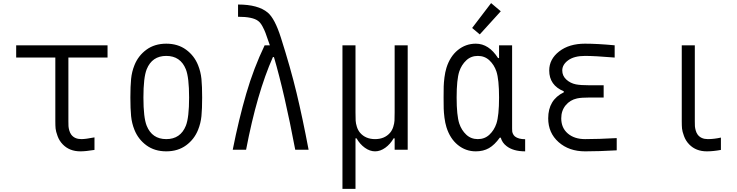

<svg xmlns="http://www.w3.org/2000/svg" viewBox="-20 -956 4707 1226"><path d="M666.7 -666.7V-588.5H416.7Q416.7 -588.5 416.7 -181.6Q416.7 -161.5 417.3 -150.4Q418 -139.3 422.2 -123.7Q426.4 -108.1 434.9 -96.4Q456.4 -67.7 500 -67.7Q526.7 -67.7 583.3 -78.8V1.3Q527.3 10.4 493.5 10.4Q423.8 10.4 380.9 -33.9Q358.7 -56.6 347.7 -86.9Q336.6 -117.2 335 -135.1Q333.3 -153 333.3 -181.6V-588.5H83.3V-666.7Z M1244.8 -539.7Q1261.7 -498 1266.3 -451.8Q1270.8 -405.6 1270.8 -333.3Q1270.8 -261.1 1266.3 -214.8Q1261.7 -168.6 1244.8 -127Q1220.7 -66.4 1168.3 -28Q1115.9 10.4 1041.7 10.4Q967.4 10.4 915 -28Q862.6 -66.4 838.5 -127Q821.6 -168.6 817.1 -214.8Q812.5 -261.1 812.5 -333.3Q812.5 -405.6 817.1 -451.8Q821.6 -498 838.5 -539.7Q862.6 -600.3 915 -638.7Q967.4 -677.1 1041.7 -677.1Q1115.9 -677.1 1168.3 -638.7Q1220.7 -600.3 1244.8 -539.7ZM916.7 -513.7Q895.8 -461.6 895.8 -333.3Q895.8 -205.1 916.7 -153Q951.2 -67.7 1041.7 -67.7Q1132.2 -67.7 1166.7 -153Q1187.5 -205.1 1187.5 -333.3Q1187.5 -461.6 1166.7 -513.7Q1132.2 -599 1041.7 -599Q951.2 -599 916.7 -513.7Z M1729.2 -591.8H1722.7Q1620.4 -361.3 1551.4 0H1466.1Q1505.2 -196 1552.4 -358.1Q1599.6 -520.2 1669.9 -666.7H1703.1Q1682.9 -725.3 1675.5 -745.4Q1668 -765.6 1655.6 -788.4Q1643.2 -811.2 1628.3 -822.3Q1593.8 -849 1500 -849V-927.1Q1628.3 -927.1 1689.5 -875.7Q1735 -837.9 1774.1 -714.2Q1835.3 -522.1 1873.7 -362.6Q1912.1 -203.1 1950.5 0H1865.2Q1796.9 -361.3 1729.2 -591.8Z M2256.5 -72.9H2250V250H2166.7V-666.7H2250V-238.9Q2250 -203.1 2251 -185.5Q2252 -168 2258.8 -146.2Q2265.6 -124.3 2279.3 -108.1Q2314.5 -67.7 2375 -67.7Q2435.5 -67.7 2470.7 -108.1Q2484.4 -124.3 2491.2 -146.2Q2498 -168 2499 -185.5Q2500 -203.1 2500 -238.9V-666.7H2583.3V0H2500V-72.9H2493.5Q2472 -35.2 2440.1 -12.4Q2408.2 10.4 2375 10.4Q2341.8 10.4 2309.9 -12.4Q2278 -35.2 2256.5 -72.9Z M3115.9 -936.2 3177.7 -884.1 3043.6 -736.3 2994.8 -777.3ZM3171.2 -76.8Q3138 -30.6 3102.2 -10.1Q3066.4 10.4 3018.2 10.4Q2953.8 10.4 2903.6 -30.3Q2853.5 -71 2830.7 -143.9Q2822.3 -171.2 2818 -205.1Q2813.8 -238.9 2813.2 -262.7Q2812.5 -286.5 2812.5 -333.3Q2812.5 -380.2 2813.2 -404Q2813.8 -427.7 2818 -461.6Q2822.3 -495.4 2830.7 -522.8Q2853.5 -595.7 2903.6 -636.4Q2953.8 -677.1 3018.2 -677.1Q3101.6 -677.1 3160.2 -585.3H3166.7V-666.7H3250V-135.4Q3250 -123 3250.7 -116.9Q3251.3 -110.7 3255.5 -101.2Q3259.8 -91.8 3268.2 -84.6Q3290.4 -67.1 3333.3 -67.1V10.4Q3257.2 10.4 3214.2 -23.4Q3186.2 -44.9 3177.7 -76.8ZM2912.8 -500Q2895.8 -448.6 2895.8 -333.3Q2895.8 -218.1 2912.8 -166.7Q2927.1 -124.3 2957.4 -96Q2987.6 -67.7 3031.2 -67.7Q3074.9 -67.7 3105.1 -96Q3135.4 -124.3 3149.7 -166.7Q3166.7 -218.1 3166.7 -333.3Q3166.7 -448.6 3149.7 -500Q3135.4 -542.3 3105.1 -570.6Q3074.9 -599 3031.2 -599Q2987.6 -599 2957.4 -570.6Q2927.1 -542.3 2912.8 -500Z M3580.1 -366.5V-373Q3487 -411.5 3487 -505.9Q3487 -578.1 3550.5 -627.6Q3613.9 -677.1 3715.5 -677.1Q3793.6 -677.1 3904.9 -666.7V-588.5Q3778.6 -599 3715.5 -599Q3646.5 -599 3608.4 -571.3Q3570.3 -543.6 3570.3 -505.9Q3570.3 -472 3596 -448.2Q3621.7 -424.5 3657.6 -417.3Q3687.5 -411.5 3744.1 -411.5H3834.6V-333.3H3744.8Q3691.4 -333.3 3664.7 -327.5Q3619.8 -317.7 3591.8 -283.5Q3563.8 -249.3 3563.8 -200.5Q3563.8 -139.3 3605.8 -103.5Q3647.8 -67.7 3716.1 -67.7Q3802.1 -67.7 3918 -74.2V3.9Q3805.3 10.4 3716.1 10.4Q3613.3 10.4 3546.9 -48.5Q3480.5 -107.4 3480.5 -200.5Q3480.5 -318.4 3580.1 -366.5Z M4583.3 1.3Q4533.9 10.4 4493.5 10.4Q4423.8 10.4 4380.9 -33.9Q4358.7 -56.6 4347.7 -86.9Q4336.6 -117.2 4335 -135.1Q4333.3 -153 4333.3 -181.6V-666.7H4416.7V-181.6Q4416.7 -161.5 4417.3 -150.4Q4418 -139.3 4422.2 -123.7Q4426.4 -108.1 4434.9 -96.4Q4456.4 -67.7 4500 -67.7Q4539.1 -67.7 4583.3 -77.5Z"/></svg>

Font: Monoid
Style: Regular
Weight: 400
Width: 4
Monospace: yes
Designer: Andreas Larsen (@larsenwork)
Version: Version 0.61